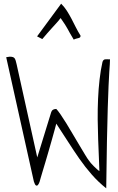

<svg xmlns="http://www.w3.org/2000/svg" viewBox="-20 -1024 640 1044"><path d="M286.1 -351.6Q283.2 -340.8 276.9 -317.4Q270.5 -293.9 262.2 -264.6Q253.9 -235.4 244.6 -203.1Q235.4 -170.9 226.6 -141.6Q217.8 -112.3 210.9 -89.4Q204.1 -66.4 201.2 -56.6Q199.2 -46.9 195.3 -35.6Q191.4 -24.4 186.5 -18.6Q181.6 -12.7 175.8 -15.6Q169.9 -18.6 164.1 -37.1L13.7 -712.9Q16.6 -712.9 23.4 -714.4Q30.3 -715.8 33.2 -715.8Q52.7 -715.8 59.1 -707.5Q65.4 -699.2 70.3 -674.8L182.6 -168L257.8 -412.1Q261.7 -423.8 269 -427.7Q276.4 -431.6 286.1 -431.6Q293.9 -423.8 308.6 -402.8Q323.2 -381.8 340.3 -354Q357.4 -326.2 376 -294.4Q394.5 -262.7 411.6 -234.4Q428.7 -206.1 442.4 -183.1Q456.1 -160.2 463.9 -150.4Q466.8 -145.5 474.1 -137.2Q481.4 -128.9 490.2 -120.1Q499 -111.3 507.8 -103.5Q516.6 -95.7 520.5 -93.8Q519.5 -126 517.6 -170.4Q515.6 -214.8 513.7 -266.6Q511.7 -318.4 511.2 -374.5Q510.7 -430.7 513.2 -485.8Q515.6 -541 521.5 -592.3Q527.3 -643.6 537.1 -686.5Q539.1 -693.4 542.5 -696.8Q545.9 -700.2 550.3 -701.2Q554.7 -702.1 562 -701.7Q569.3 -701.2 578.1 -701.2Q578.1 -690.4 577.1 -675.3Q576.2 -660.2 574.2 -632.3Q572.3 -604.5 570.3 -557.6Q568.4 -510.7 565.9 -436.5Q563.5 -362.3 561.5 -255.4Q559.6 -148.4 557.6 0Q515.6 -33.2 479.5 -74.2Q443.4 -115.2 411.1 -161.6Q378.9 -208 348.1 -256.3Q317.4 -304.7 286.1 -351.6ZM309.6 -925.8Q296.9 -909.2 284.2 -895.5Q271.5 -881.8 259.8 -868.7Q248 -855.5 235.8 -841.8Q223.6 -828.1 210 -811.5L181.6 -826.2L312.5 -1003.9Q330.1 -986.3 343.3 -965.8Q356.4 -945.3 368.2 -922.9Q379.9 -900.4 391.6 -877Q403.3 -853.5 418 -830.1Q418 -823.2 415 -820.8Q412.1 -818.4 406.7 -816.9Q401.4 -815.4 395 -814Q388.7 -812.5 380.9 -808.6Q368.2 -830.1 360.8 -842.8Q353.5 -855.5 347.7 -866.7Q341.8 -877.9 333.5 -890.6Q325.2 -903.3 309.6 -925.8Z"/></svg>

Font: Annie Use Your Telescope
Style: Regular
Weight: 400
Version: Version 1.003 2001